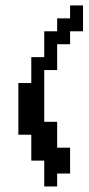

<svg xmlns="http://www.w3.org/2000/svg" viewBox="-20 -639 326 707"><path d="M190.5 -571.4H238.1V-523.8H190.5ZM142.9 -523.8H190.5V-476.2H142.9ZM142.9 -476.2H190.5V-428.6H142.9ZM95.2 -428.6H142.9V-381H95.2ZM95.2 -381H142.9V-333.3H95.2ZM95.2 -333.3H142.9V-285.7H95.2ZM95.2 -285.7H142.9V-238.1H95.2ZM95.2 -238.1H142.9V-190.5H95.2ZM47.6 -333.3H95.2V-285.7H47.6ZM47.6 -285.7H95.2V-238.1H47.6ZM47.6 -238.1H95.2V-190.5H47.6ZM95.2 -190.5H142.9V-142.9H95.2ZM95.2 -142.9H142.9V-95.2H95.2ZM142.9 -190.5H190.5V-142.9H142.9ZM142.9 -142.9H190.5V-95.2H142.9ZM142.9 -47.6H190.5V0H142.9ZM190.5 -95.2H238.1V-47.6H190.5ZM190.5 -47.6H238.1V0H190.5ZM142.9 0H190.5V47.6H142.9ZM95.2 -95.2H142.9V-47.6H95.2ZM142.9 -95.2H190.5V-47.6H142.9ZM47.6 -190.5H95.2V-142.9H47.6ZM238.1 -619H285.7V-571.4H238.1ZM238.1 -571.4H285.7V-523.8H238.1ZM190.5 -523.8H238.1V-476.2H190.5ZM142.9 -428.6H190.5V-381H142.9Z"/></svg>

Font: Jacquard 12
Style: Regular
Weight: 400
Designer: Sarah Cadigan-Fried
Version: Version 1.000; ttfautohint (v1.8.4.7-5d5b)